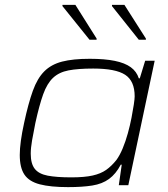

<svg xmlns="http://www.w3.org/2000/svg" viewBox="-20 -759 690 787"><path d="M259 8Q187 8 143 -3.5Q99 -15 80 -43.5Q61 -72 61 -124Q61 -149 65.5 -182Q70 -215 79 -256Q96 -335 114.5 -386.5Q133 -438 161.5 -466.5Q190 -495 234.5 -506.5Q279 -518 348 -518Q409 -518 450.5 -509.5Q492 -501 516 -483.5Q540 -466 549 -438H553L575 -510H614L506 0H467L479 -84H475Q455 -46 427 -25.5Q399 -5 358 1.5Q317 8 259 8ZM272 -32Q326 -32 359.5 -39.5Q393 -47 415 -62.5Q437 -78 457 -103Q471 -122 483 -151Q495 -180 504 -212.5Q513 -245 519 -276Q525 -307 528.5 -330.5Q532 -354 532 -364Q532 -427 493 -452.5Q454 -478 362 -478Q300 -478 261 -470.5Q222 -463 197.5 -440Q173 -417 157 -372.5Q141 -328 125 -255Q117 -216 111.5 -184Q106 -152 106 -129Q106 -88 122.5 -67Q139 -46 175.5 -39Q212 -32 272 -32ZM347 -596 236 -734V-739H289L376 -601V-596ZM549 -596 439 -734V-739H490L578 -601V-596Z"/></svg>

Font: Saira Expanded ExtraLight
Style: Italic
Weight: 250
Width: 7
Italic angle: -12°
Designer: Hector Gatti with collaboration of the Omnibus-Type team
Foundry: Omnibus-Type
Version: Version 1.101